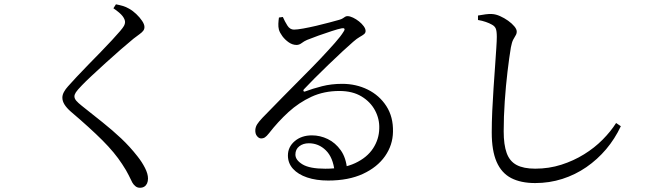

<svg xmlns="http://www.w3.org/2000/svg" viewBox="-20 -817 3040 898"><path d="M510.4 -778.3 522.3 -796.8Q539.7 -793.5 554.4 -789.2Q569.1 -784.9 583.6 -776.5Q601.2 -766.8 617.5 -751.1Q633.9 -735.5 644.7 -719.3Q655.6 -703.1 655.6 -690.7Q655.6 -680.6 650 -673.2Q644.5 -665.8 633.3 -657.7Q622.1 -649.7 604.4 -636.1Q579.5 -615.7 544.8 -585.5Q510.2 -555.3 474.1 -522.6Q438.1 -489.9 408.3 -462Q378.5 -434.1 363.3 -418.1Q341.9 -396.1 335 -385.4Q328.1 -374.7 328.1 -366.3Q328.1 -356.1 336.7 -345.9Q345.4 -335.8 361.9 -322.7Q413.5 -281.6 459.8 -244.8Q506 -207.9 546.9 -169.5Q587.7 -131 623 -85.8Q644.1 -59.3 658.2 -31.5Q672.2 -3.8 672.2 17.9Q672.2 31 667.9 40.6Q663.5 50.2 655.2 55.7Q646.8 61.2 634.4 61.2Q622.2 61.2 613.3 53.8Q604.4 46.5 598.9 36.8Q591.3 22.2 581.6 1.9Q571.9 -18.4 551.1 -49.8Q516.4 -103.3 458.9 -160.8Q401.3 -218.4 310.6 -295.5Q291.8 -312.1 281.7 -328.1Q271.7 -344.2 271.7 -360.3Q271.7 -373.4 279.1 -386.9Q286.4 -400.4 297.9 -412.9Q313.3 -430.6 337.9 -456.8Q362.5 -483 392.2 -513.5Q421.9 -543.9 451 -573.7Q480.1 -603.5 503.9 -629.4Q527.8 -655.3 541.8 -671.7Q555.1 -687.3 560 -696.2Q564.9 -705.1 564.9 -713.7Q564.9 -726.2 553.3 -741.6Q541.6 -756.9 510.4 -778.3Z M1302.9 -737.6 1284.6 -735Q1282.5 -720.5 1281.9 -706Q1281.2 -691.5 1284.4 -678.6Q1288.4 -664.4 1300.7 -647.7Q1313 -631.1 1330.6 -618.9Q1348.1 -606.8 1367.1 -606.8Q1379.5 -606.8 1390.9 -615.5Q1402.2 -624.2 1416.2 -630.3Q1438.2 -639.3 1469.8 -650.6Q1501.5 -661.8 1531.8 -671.7Q1562.1 -681.6 1578.1 -684.6Q1587.4 -686.6 1590.6 -682.8Q1593.9 -679 1586.6 -668.4Q1574.3 -648 1546.5 -616.5Q1518.7 -584.9 1480.6 -544.5Q1442.4 -504.1 1396.5 -458.3Q1350.7 -412.6 1302.4 -363.2Q1254.2 -313.8 1206.5 -265Q1190.2 -247.5 1182.8 -235.7Q1175.4 -224 1174.2 -210.3Q1173 -191.5 1181.9 -180.7Q1190.8 -169.8 1200.5 -169.6Q1211.4 -169.4 1219.3 -174.7Q1227.2 -179.9 1238.1 -193.7Q1280.3 -248.1 1329.2 -292.8Q1378.1 -337.4 1436.8 -364.5Q1495.5 -391.5 1567.3 -391.5Q1628.8 -391.5 1670.8 -366Q1712.9 -340.5 1734.1 -300.5Q1755.4 -260.5 1753.8 -216.3Q1753 -166.3 1725 -123.2Q1696.9 -80.1 1641.1 -54Q1585.3 -27.9 1501.5 -27.9Q1428.8 -27.9 1395.2 -48Q1361.6 -68.2 1361.6 -94Q1361.6 -118.6 1379.7 -132.8Q1397.8 -146.9 1424.4 -146.9Q1470.6 -146.9 1504.3 -113.6Q1538 -80.3 1545 -14.5L1603.5 -23.9Q1598.8 -78.9 1573.8 -114.1Q1548.7 -149.4 1512.9 -166.7Q1477.2 -183.9 1439.1 -183.9Q1390.3 -183.9 1358.5 -156.9Q1326.6 -129.8 1326.6 -89.8Q1326.6 -53.9 1350.3 -27.6Q1374 -1.3 1416.4 13Q1458.9 27.4 1514.7 27.4Q1610.1 27.4 1677.3 -3.7Q1744.5 -34.7 1780.9 -86.7Q1817.2 -138.8 1818 -200.9Q1819.6 -270.2 1787.1 -320.6Q1754.7 -370.9 1700.1 -397.9Q1645.5 -424.9 1580.4 -424.9Q1530.3 -424.9 1486.4 -413.8Q1442.5 -402.6 1408.3 -389.7Q1401.9 -386.9 1399.6 -391Q1397.3 -395.2 1402.5 -400.4Q1419.5 -418.9 1450.2 -449.6Q1480.9 -480.3 1515.5 -513.7Q1550.1 -547.1 1581.6 -576.3Q1613.2 -605.4 1631.7 -621.4Q1649.3 -636.9 1662.3 -644.1Q1675.4 -651.3 1682.6 -657.2Q1689.9 -663.1 1689.9 -672Q1689.9 -682.3 1681.2 -694.3Q1672.5 -706.3 1659 -717Q1645.5 -727.7 1631 -734.6Q1616.6 -741.5 1605.1 -741.5Q1598.6 -741.5 1594 -738.4Q1589.3 -735.4 1583.6 -731.5Q1577.8 -727.5 1566.5 -724.3Q1549.2 -719.6 1520.3 -711.7Q1491.5 -703.8 1458.9 -696.3Q1426.4 -688.7 1398 -683.6Q1369.5 -678.5 1355 -678.5Q1336 -678.5 1324.1 -697.5Q1312.1 -716.5 1302.9 -737.6Z M2215.6 -723.5V-744.4Q2235.6 -748 2251.6 -750.1Q2267.5 -752.2 2280.9 -751.4Q2298.8 -750.6 2318.7 -741.7Q2338.5 -732.9 2356.4 -720.2Q2374.2 -707.5 2385.5 -693.9Q2396.8 -680.4 2396.8 -669.5Q2396.8 -659.1 2391.4 -651Q2386.1 -642.9 2380 -631Q2374 -619.2 2369.4 -595.3Q2361.5 -547.9 2353.7 -482.1Q2345.8 -416.4 2340.8 -343.7Q2335.8 -271 2335.8 -203Q2335.8 -139.7 2349.8 -101.2Q2363.7 -62.7 2396.2 -45.4Q2428.7 -28.1 2483.4 -28.1Q2547.6 -28.1 2605.3 -46.6Q2662.9 -65 2711.7 -95.3Q2760.6 -125.5 2798.5 -163.8Q2836.4 -202 2861.6 -241.7L2883.7 -226.7Q2855.9 -167.7 2815 -119.2Q2774 -70.8 2722.4 -35.2Q2670.7 0.4 2610.1 19.8Q2549.5 39.2 2483.1 39.2Q2415.8 39.2 2370.6 15.7Q2325.4 -7.9 2302.7 -60Q2279.9 -112.1 2279.9 -197.3Q2279.9 -243.8 2282.3 -297.6Q2284.7 -351.4 2288.4 -405.3Q2292.2 -459.2 2295.5 -507.3Q2298.8 -555.4 2301.2 -591.4Q2303.6 -627.4 2303.6 -644.5Q2303.6 -672.1 2298.7 -683.5Q2293.8 -694.9 2280.6 -701.8Q2269.2 -708.5 2252.1 -714.4Q2234.9 -720.4 2215.6 -723.5Z"/></svg>

Font: Noto Serif KR
Style: Regular
Weight: 200
Designer: Ryoko NISHIZUKA 西塚涼子 (kana & ideographs); Frank Grießhammer (Latin, Greek & Cyrillic); Wenlong ZHANG 张文龙 (bopomofo); San
Foundry: Adobe
Version: Version 2.001;hotconv 1.1.0;makeotfexe 2.6.0